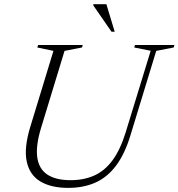

<svg xmlns="http://www.w3.org/2000/svg" viewBox="-20 -904 868 934"><path d="M179.5 -281Q153.5 -195 161.2 -138.8Q169 -82.5 210 -55Q251 -27.5 323.5 -27.5Q387.5 -27.5 438.2 -50Q489 -72.5 527 -123.8Q565 -175 591.5 -260.5L713 -657L633 -673L636.5 -685H828.5L825 -673L740 -656.5L614.5 -245.5Q587 -155 545 -98.8Q503 -42.5 445 -16.2Q387 10 311.5 10Q229 10 176.5 -21.2Q124 -52.5 110 -118.5Q96 -184.5 127.5 -287.5L240 -656.5L161.5 -673L165.5 -685H382.5L379 -673L294 -656.5ZM538 -749.5H522.5L434 -877.5V-883.5H497.5Z"/></svg>

Font: Newsreader 36pt Light
Style: Italic
Weight: 300
Italic angle: -17°
Designer: Hugues Gentile
Foundry: Production Type
Version: Version 1.003